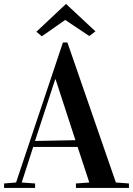

<svg xmlns="http://www.w3.org/2000/svg" viewBox="-23 -926 655 946"><path d="M-2.9 0V-22L56.2 -26.9L287.1 -716.8H309.1L547.9 -26.9L612.3 -22V0H351.1V-22L417 -26.9L359.4 -202.1H140.6L84 -26.9L149.9 -22V0ZM149.4 -231.4 348.6 -235.4 251 -535.2H249ZM156.2 -769.5 301.3 -905.8H303.2L447.3 -771.5L417 -748.5L299.3 -827.1H297.4L183.1 -747.1Z"/></svg>

Font: Vidaloka
Style: Regular
Weight: 400
Designer: Cyreal (www.cyreal.org)
Foundry: Cyreal (www.cyreal.org)
Version: Version 1.011